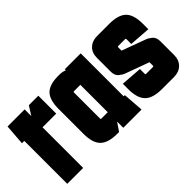

<svg xmlns="http://www.w3.org/2000/svg" viewBox="-52 -832 1160 1160"><g transform="rotate(-45 528.5 -252.0)"><path d="M30 0V-367H10L20 -500H166V-443L202 -500H283V-347H166V0Z M457 0Q380 0 346.5 -33.5Q313 -67 313 -143V-357Q313 -434 345.5 -467Q378 -500 453 -500H462Q488 -500 509 -491V-500H645V-133H655L665 0H509V-53L473 0ZM454 -367Q449 -367 449 -362V-138Q449 -133 454 -133H509V-367Z M695 -190 831 -180V-138Q831 -133 836 -133H896Q901 -133 901 -138V-168L751 -223Q735 -228 715 -244Q695 -260 695 -294V-411Q695 -454 721 -479Q747 -504 789 -504H893Q970 -504 1003.5 -471Q1037 -438 1037 -361V-314L901 -324V-366Q901 -371 896 -371H836Q831 -371 831 -366V-337L981 -282Q997 -277 1017 -261Q1037 -245 1037 -211V-93Q1037 -51 1011 -25.5Q985 0 943 0H839Q762 0 728.5 -33.5Q695 -67 695 -143Z"/></g></svg>

Font: Karantina
Style: Bold
Weight: 700
Designer: Rony Koch
Foundry: Rony Koch
Version: Version 1.000; ttfautohint (v1.8.3)